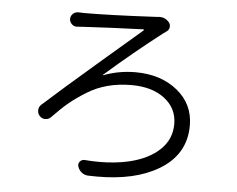

<svg xmlns="http://www.w3.org/2000/svg" viewBox="-53 -797 1107 898"><g transform="rotate(5 500.0 -348.0)"><path d="M283.2 -654.3Q267.6 -652.3 256.3 -662.1Q245.1 -671.9 244.1 -686.5Q244.1 -701.2 254.4 -711.4Q264.6 -721.7 280.3 -721.7Q293.9 -720.7 308.6 -720.7Q424.8 -720.7 630.9 -731.4Q639.6 -731.4 649.4 -732.4Q655.3 -733.4 660.2 -733.4Q687.5 -733.4 705.1 -712.9Q713.9 -702.1 711.9 -689Q710 -675.8 698.2 -668Q686.5 -659.2 685.5 -659.2Q553.7 -557.6 419.9 -440.4Q418.9 -440.4 419.4 -439.5Q419.9 -438.5 420.9 -438.5Q493.2 -465.8 571.3 -465.8Q690.4 -465.8 768.1 -402.8Q845.7 -339.8 845.7 -239.3Q845.7 -102.5 721.7 -29.3Q611.3 36.1 434.6 36.1Q413.1 36.1 390.6 35.2Q374 34.2 360.8 23.4Q347.7 12.7 342.8 -3.9Q338.9 -16.6 347.7 -26.9Q356.4 -37.1 370.1 -36.1Q405.3 -33.2 438.5 -33.2Q513.7 -33.2 577.1 -47.9Q668 -69.3 720.2 -118.7Q772.5 -168 772.5 -240.2Q772.5 -313.5 713.9 -358.9Q655.3 -404.3 557.6 -404.3Q498 -404.3 446.3 -390.6Q394.5 -377 349.6 -349.1Q304.7 -321.3 271 -293.5Q237.3 -265.6 195.3 -221.7Q184.6 -210.9 168.9 -210.9Q153.3 -210.9 142.6 -222.7Q132.8 -233.4 132.8 -248Q132.8 -264.6 144.5 -275.4Q229.5 -352.5 408.2 -506.3Q586.9 -660.2 591.8 -664.1Q592.8 -665 592.3 -667Q591.8 -668.9 589.8 -668.9Q429.7 -663.1 311.5 -656.2Q299.8 -655.3 283.2 -654.3Z"/></g></svg>

Font: Gen Jyuu Gothic Normal
Style: Regular
Weight: 300
Designer: [Source Han Sans]
Ryoko NISHIZUKA  (kana & ideographs); Paul D. Hunt (Latin, Greek & Cyrillic); Wenlong ZHANG  (bopomofo
Version: Version 1.002.20150607